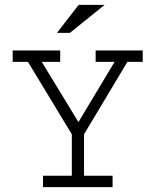

<svg xmlns="http://www.w3.org/2000/svg" viewBox="-20 -771 640 791"><path d="M228 -516.1H151.9L303.2 -268.1L452.1 -516.1H374V-563H567.9V-516.1H504.9L326.2 -217.8V-46.9H443.8V0H157.2V-46.9H275.9V-217.8L95.2 -516.1H32.2V-563H228ZM214.8 -635.7 304.2 -751H411.1L268.1 -635.7Z"/></svg>

Font: Ethiopic Sadiss
Style: Regular
Weight: 400
Designer: abass alamnehe
Foundry: Senamirmir Project
Version: Version 5.100